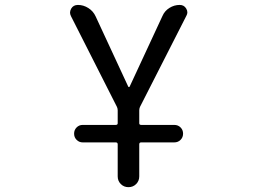

<svg xmlns="http://www.w3.org/2000/svg" viewBox="-20 -567 1040 783"><path d="M317.4 13.7Q302.7 13.7 292.5 3.4Q282.2 -6.8 282.2 -22Q282.2 -37.1 292.5 -47.4Q302.7 -57.6 317.4 -57.6H452.1Q460 -57.6 460 -64.5V-117.2Q460 -124 457 -130.9L269.5 -501Q265.6 -508.8 265.6 -515.6Q265.6 -523.4 270.5 -532.2Q279.3 -546.9 297.9 -546.9Q320.3 -546.9 340.3 -534.2Q360.4 -521.5 370.1 -500L502.9 -213.9Q503.9 -211.9 505.9 -211.9Q507.8 -211.9 508.8 -213.9L642.6 -502Q651.4 -522.5 670.9 -534.7Q690.4 -546.9 712.9 -546.9Q730.5 -546.9 739.3 -532.2Q744.1 -524.4 744.1 -516.6Q744.1 -509.8 740.2 -502.9L550.8 -130.9Q547.9 -124 547.9 -117.2V-64.5Q547.9 -57.6 555.7 -57.6H690.4Q706.1 -57.6 716.3 -47.4Q726.6 -37.1 726.6 -22Q726.6 -6.8 716.3 3.4Q706.1 13.7 690.4 13.7H555.7Q547.9 13.7 547.9 21.5V152.3Q547.9 170.9 535.2 183.6Q522.5 196.3 503.9 196.3Q485.4 196.3 472.7 183.6Q460 170.9 460 152.3V21.5Q460 13.7 452.1 13.7Z"/></svg>

Font: Rounded Mgen+ 2m regular
Style: Regular
Weight: 400
Designer: [Source Han Sans]
Ryoko NISHIZUKA  (kana & ideographs); Paul D. Hunt (Latin, Greek & Cyrillic); Wenlong ZHANG  (bopomofo
Version: Version 1.059.20150602